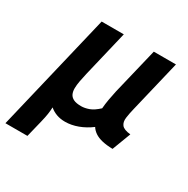

<svg xmlns="http://www.w3.org/2000/svg" viewBox="-178 -666 961 979"><g transform="rotate(30 303.0 -177.0)"><path d="M-20 170.2 145.8 -524H276.2L211.8 -254Q205.8 -227.5 201.2 -203.9Q196.8 -180.2 196.6 -160.8Q196.5 -141.2 203.2 -127.2Q210 -113.2 226 -105.5Q242 -97.8 270.5 -97.8Q291.2 -97.8 315.5 -106.4Q339.8 -115 369.2 -142.2Q371.2 -167.5 376.1 -195.9Q381 -224.2 387.2 -251.8L452.8 -524H583.2L510.5 -220.2Q502.5 -187.8 499 -161.4Q495.5 -135 508.1 -118.9Q520.8 -102.8 560 -98.8L518.5 10.5Q482.8 9.8 456.2 3.5Q429.8 -2.8 412.5 -14.6Q395.2 -26.5 385.8 -42Q351.5 -16.2 313.5 -2.1Q275.5 12 238.5 12Q211.5 12 188.6 3.8Q165.8 -4.5 148 -19.8Q147.2 0.8 144.2 20.8Q141.2 40.8 133.5 72.5L109.5 170.2Z"/></g></svg>

Font: Ubuntu Sans
Style: Italic
Weight: 400
Italic angle: -13.5°
Designer: Dalton Maag Ltd
Foundry: Dalton Maag Ltd
Version: Version 1.006